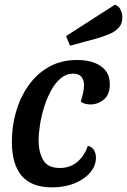

<svg xmlns="http://www.w3.org/2000/svg" viewBox="-20 -789 548 829"><path d="M204 20Q117 20 74.1 -29.3Q31.2 -78.7 31.2 -178.2Q31.2 -243 48.9 -305.3Q66.7 -367.7 102.1 -418.5Q137.5 -469.3 190.4 -499.7Q243.3 -530 313.7 -530Q354.8 -530 386.6 -518.3Q418.3 -506.7 436.2 -483.6Q454.2 -460.5 454.2 -425.2Q454.2 -380.2 428.2 -359.1Q402.3 -338 370.3 -338Q360.7 -338 348.3 -340.8Q336 -343.5 328.7 -351.7Q334.2 -366.8 338.4 -386.2Q342.7 -405.7 342.7 -420.3Q342.7 -444.7 331.2 -457.8Q319.7 -471 296 -471Q266.3 -471 242.3 -451Q218.3 -431 200.5 -398.2Q182.7 -365.5 170.6 -326.8Q158.5 -288.2 152.6 -249.9Q146.7 -211.7 146.7 -181.8Q146.7 -132.7 166.4 -98.2Q186.2 -63.7 238 -63.7Q283.5 -63.7 314.7 -90.7Q345.8 -117.7 359.3 -159.7Q377.8 -154.3 386 -140.7Q394.2 -127 394.2 -108.2Q394.2 -73.3 369.3 -44.1Q344.5 -14.8 301.9 2.6Q259.3 20 204 20ZM282.2 -591.7 265.2 -633.2 476.3 -768.8Q493.8 -762.5 501.1 -746Q508.3 -729.5 508.3 -713.2Q508.3 -685.5 491.6 -668.2Q474.8 -650.8 449 -640.6Q423.2 -630.3 394 -621.8Z"/></svg>

Font: Sansita Swashed Light
Style: Regular
Weight: 300
Designer: Pablo Cosgaya
Foundry: Omnibus-Type
Version: Version 1.003